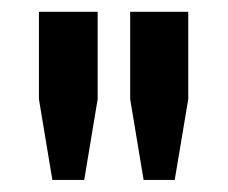

<svg xmlns="http://www.w3.org/2000/svg" viewBox="-20 -707 384 323"><path d="M68.1 -404.3 45.5 -540.2V-687.2H144.3V-540.2L121.7 -404.3ZM221.6 -404.3 199 -540.2V-687.2H296.7V-540.2L273.9 -404.3Z"/></svg>

Font: Archivo SemiBold ExtraCondensed
Style: Regular
Weight: 600
Width: 2
Version: Version 2.001